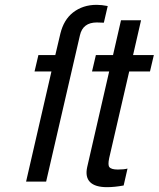

<svg xmlns="http://www.w3.org/2000/svg" viewBox="-20 -752 657 795"><path d="M171 0H88L193 -456H123L139 -524H209L230 -613Q244 -670 282 -700Q323 -732 380 -732Q401 -732 426 -727L410 -658Q397 -659 381 -659Q323 -659 311 -606ZM617 -524 601 -456H515L432 -97Q426 -68 433 -60Q441 -50 468 -50Q493 -50 508 -54L492 16Q454 23 423 23Q374 23 353 2Q332 -19 341 -60L432 -456H361L377 -524H448L481 -668H564L531 -524Z"/></svg>

Font: Miedinger
Style: Italic
Weight: 400
Italic angle: -13°
Version: Version 001.000